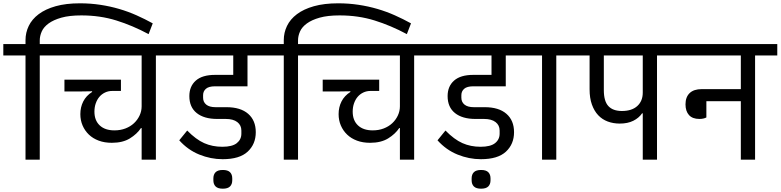

<svg xmlns="http://www.w3.org/2000/svg" viewBox="-40 -964 4712 1159"><path d="M114 -629H-20V-698H114V-722Q114 -767 133.5 -807.5Q153 -848 193.5 -878.5Q234 -909 296 -926.5Q358 -944 442 -944Q506 -944 565.5 -935Q625 -926 679.5 -910Q734 -894 784.5 -871.5Q835 -849 882 -823L857 -758Q760 -810 662 -840.5Q564 -871 451 -871Q379 -871 331 -857.5Q283 -844 253.5 -822.5Q224 -801 212 -774Q200 -747 200 -720V-698H334V-629H200V0H114Z M815 -191H811Q787 -155 744 -128.5Q701 -102 635 -102Q591 -102 556 -115Q521 -128 496.5 -151.5Q472 -175 458.5 -206.5Q445 -238 445 -275Q445 -317 462.5 -351.5Q480 -386 516 -409V-413L451 -412H349V-483H690V-415H637Q614 -415 594 -405.5Q574 -396 560 -379.5Q546 -363 538 -340Q530 -317 530 -290Q530 -237 562 -207Q594 -177 651 -177Q687 -177 717 -188.5Q747 -200 768.5 -220Q790 -240 802.5 -266.5Q815 -293 815 -322V-629H294V-698H1035V-629H901V0H815Z M1304 -3Q1232 -3 1163 -31Q1094 -59 1042 -117L1090 -176Q1143 -122 1192.5 -100Q1242 -78 1302 -78Q1362 -78 1389.5 -100Q1417 -122 1417 -157V-176Q1417 -208 1392.5 -227Q1368 -246 1323 -246H1271Q1192 -246 1147.5 -281.5Q1103 -317 1103 -384Q1103 -443 1142 -477.5Q1181 -512 1258 -512H1368V-629H995V-698H1579V-629H1454V-443H1258Q1220 -443 1203 -428Q1186 -413 1186 -390V-374Q1186 -348 1205 -332.5Q1224 -317 1261 -317H1327Q1412 -317 1458 -277Q1504 -237 1504 -166Q1504 -94 1455 -48.5Q1406 -3 1304 -3ZM1305 175Q1275 175 1261.5 161.5Q1248 148 1248 124V113Q1248 89 1261.5 75.5Q1275 62 1305 62Q1335 62 1348.5 75.5Q1362 89 1362 113V124Q1362 148 1348.5 161.5Q1335 175 1305 175Z M1673 -629H1539V-698H1673V-722Q1673 -767 1692.5 -807.5Q1712 -848 1752.5 -878.5Q1793 -909 1855 -926.5Q1917 -944 2001 -944Q2065 -944 2124.5 -935Q2184 -926 2238.5 -910Q2293 -894 2343.5 -871.5Q2394 -849 2441 -823L2416 -758Q2319 -810 2221 -840.5Q2123 -871 2010 -871Q1938 -871 1890 -857.5Q1842 -844 1812.5 -822.5Q1783 -801 1771 -774Q1759 -747 1759 -720V-698H1893V-629H1759V0H1673Z M2374 -191H2370Q2346 -155 2303 -128.5Q2260 -102 2194 -102Q2150 -102 2115 -115Q2080 -128 2055.5 -151.5Q2031 -175 2017.5 -206.5Q2004 -238 2004 -275Q2004 -317 2021.5 -351.5Q2039 -386 2075 -409V-413L2010 -412H1908V-483H2249V-415H2196Q2173 -415 2153 -405.5Q2133 -396 2119 -379.5Q2105 -363 2097 -340Q2089 -317 2089 -290Q2089 -237 2121 -207Q2153 -177 2210 -177Q2246 -177 2276 -188.5Q2306 -200 2327.5 -220Q2349 -240 2361.5 -266.5Q2374 -293 2374 -322V-629H1853V-698H2594V-629H2460V0H2374Z M2863 -3Q2791 -3 2722 -31Q2653 -59 2601 -117L2649 -176Q2702 -122 2751.5 -100Q2801 -78 2861 -78Q2921 -78 2948.5 -100Q2976 -122 2976 -157V-176Q2976 -208 2951.5 -227Q2927 -246 2882 -246H2830Q2751 -246 2706.5 -281.5Q2662 -317 2662 -384Q2662 -443 2701 -477.5Q2740 -512 2817 -512H2927V-629H2554V-698H3138V-629H3013V-443H2817Q2779 -443 2762 -428Q2745 -413 2745 -390V-374Q2745 -348 2764 -332.5Q2783 -317 2820 -317H2886Q2971 -317 3017 -277Q3063 -237 3063 -166Q3063 -94 3014 -48.5Q2965 -3 2863 -3ZM2864 175Q2834 175 2820.5 161.5Q2807 148 2807 124V113Q2807 89 2820.5 75.5Q2834 62 2864 62Q2894 62 2907.5 75.5Q2921 89 2921 113V124Q2921 148 2907.5 161.5Q2894 175 2864 175Z M3232 -629H3098V-698H3452V-629H3318V0H3232Z M3840 -280H3836Q3817 -252 3783 -235Q3749 -218 3701 -218Q3662 -218 3628.5 -230.5Q3595 -243 3571 -268.5Q3547 -294 3533 -333Q3519 -372 3519 -425V-629H3412V-698H4060V-629H3926V0H3840ZM3605 -420Q3605 -353 3632.5 -323.5Q3660 -294 3714 -294Q3774 -294 3807 -324Q3840 -354 3840 -405V-629H3605Z M4182 -246Q4140 -246 4119 -269.5Q4098 -293 4098 -334Q4098 -378 4123 -402Q4148 -426 4196 -426H4432V-629H4020V-698H4652V-629H4518V0H4432V-353H4224V-255Q4207 -246 4182 -246Z"/></svg>

Font: IBM Plex Sans Devanagari Text
Style: Regular
Weight: 450
Designer: Mike Abbink, Paul van der Laan, Pieter van Rosmalen, Erin McLaughlin
Foundry: Bold Monday
Version: Version 1.1